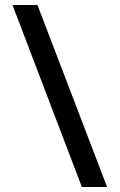

<svg xmlns="http://www.w3.org/2000/svg" viewBox="-20 -749 479 769"><path d="M409 0 130 -729H30L308 0Z"/></svg>

Font: BDO Grotesk
Style: Regular
Weight: 400
Designer: Deni Anggara
Foundry: Lokal Container
Version: Version 2.000